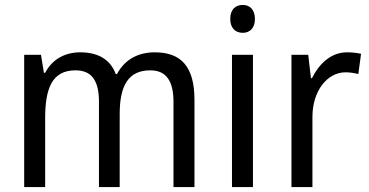

<svg xmlns="http://www.w3.org/2000/svg" viewBox="-20 -758 1496 778"><path d="M607 -546C541 -546 486 -518 454 -458H449C428 -515 380 -546 305 -546C245 -546 192 -519 163 -463H158L146 -536H78V0H163V-279C163 -400 191 -473 286 -473C350 -473 381 -433 381 -346V0H465V-296C465 -411 500 -473 589 -473C652 -473 683 -432 683 -345V0H768V-353C768 -487 715 -546 607 -546Z M964 -738C934 -738 913 -720 913 -681C913 -644 934 -625 964 -625C992 -625 1013 -644 1013 -681C1013 -719 992 -738 964 -738ZM1005 -536H920V0H1005Z M1386 -546C1322 -546 1274 -501 1244 -441H1240L1229 -536H1161V0H1246V-284C1246 -391 1307 -465 1380 -465C1397 -465 1417 -462 1432 -458L1443 -540C1426 -544 1405 -546 1386 -546Z"/></svg>

Font: Noto Sans Armenian SemiCondensed
Style: Regular
Weight: 400
Width: 4
Designer: Monotype Design Team
Foundry: Monotype Imaging Inc.
Version: Version 2.008